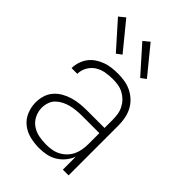

<svg xmlns="http://www.w3.org/2000/svg" viewBox="-224 -847 948 948"><g transform="rotate(45 250.0 -372.5)"><path d="M233 8Q201 8 169 0.5Q137 -7 111.5 -27Q86 -47 73.5 -77.5Q61 -108 61 -140Q61 -164 68 -187.5Q75 -211 91 -229.5Q107 -248 128 -260Q149 -272 172.5 -279Q196 -286 220 -288.5Q244 -291 268 -291H391V-348Q391 -367 388 -386Q385 -405 376 -422.5Q367 -440 353.5 -453.5Q340 -467 323 -476Q306 -485 287 -488Q268 -491 249 -491Q224 -491 199 -486.5Q174 -482 153 -468.5Q132 -455 119.5 -432.5Q107 -410 107 -385H67Q67 -407 74 -428Q81 -449 93.5 -466Q106 -483 124.5 -495.5Q143 -508 163.5 -515.5Q184 -523 205.5 -525.5Q227 -528 249 -528Q273 -528 297 -524Q321 -520 343 -509Q365 -498 382.5 -481Q400 -464 411 -442.5Q422 -421 426.5 -396.5Q431 -372 431 -348V0H391V-90Q382 -67 366 -47.5Q350 -28 328.5 -15Q307 -2 282.5 3Q258 8 233 8ZM245 -29Q265 -29 285 -32.5Q305 -36 322.5 -45.5Q340 -55 354 -69.5Q368 -84 376.5 -102.5Q385 -121 388 -140.5Q391 -160 391 -180V-255H268Q249 -255 230 -253Q211 -251 193 -246.5Q175 -242 158 -233.5Q141 -225 127.5 -212Q114 -199 107.5 -180.5Q101 -162 101 -143Q101 -117 112.5 -93Q124 -69 145.5 -54Q167 -39 193 -34Q219 -29 245 -29ZM341 -590 219 -727 251 -753 368 -610ZM171 -590 49 -727 81 -753 198 -610Z"/></g></svg>

Font: Iosevka Term Curly Extralight
Style: Regular
Weight: 200
Designer: Belleve Invis
Foundry: Belleve Invis
Version: Version 32.3.0